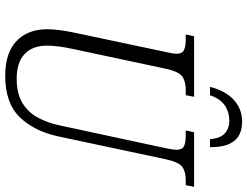

<svg xmlns="http://www.w3.org/2000/svg" viewBox="-126 -812 948 736"><g transform="rotate(90 348.0 -444.0)"><path d="M271 10Q183 10 137.5 -33Q92 -76 92 -153Q92 -173 96 -202Q100 -231 105 -254L179 -604Q186 -633 186 -647Q186 -669 171.5 -675.5Q157 -682 131 -682H112L119 -714H351L345 -682H324Q292 -682 273 -668.5Q254 -655 243 -603L168 -251Q155 -191 155 -150Q155 -94 187.5 -64Q220 -34 281 -34Q339 -34 375 -56Q411 -78 431 -115.5Q451 -153 461 -200L548 -605Q554 -634 554 -647Q554 -669 540 -675.5Q526 -682 500 -682H480L487 -714H696L690 -682H671Q638 -682 619.5 -668.5Q601 -655 590 -603L503 -194Q483 -101 429 -45.5Q375 10 271 10ZM313 -775Q327 -832 361.5 -865Q396 -898 447 -898Q546 -898 544 -775H513Q511 -813 492 -831Q473 -849 442 -849Q410 -849 384.5 -832Q359 -815 345 -775Z"/></g></svg>

Font: Noto Serif Condensed Light
Style: Italic
Weight: 300
Width: 3
Italic angle: -12°
Designer: Monotype Design Team
Foundry: Monotype Imaging Inc.
Version: Version 2.014; ttfautohint (v1.8.4.7-5d5b)